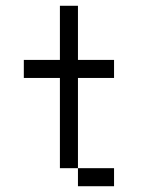

<svg xmlns="http://www.w3.org/2000/svg" viewBox="-20 -645 540 665"><path d="M375 0V-62.5H250V0ZM375 -375V-437.5H250V-625H187.5V-437.5H62.5V-375H187.5V-62.5H250V-375Z"/></svg>

Font: UnifontExMono
Style: Regular
Weight: 500
Version: Version 15.0.06